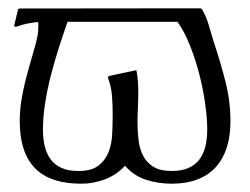

<svg xmlns="http://www.w3.org/2000/svg" viewBox="-20 -440 605 465"><path d="M464.4 -419.9Q467.8 -419.9 470.2 -416Q481 -396.5 486.8 -375.2Q492.7 -354 499.5 -333Q514.6 -287.1 526.4 -241Q538.1 -194.8 538.1 -146Q538.1 -110.8 529.3 -83Q520.5 -55.2 502.9 -35.6Q485.4 -16.1 458.5 -5.6Q431.6 4.9 395.5 4.9Q363.8 4.9 334.2 -4.4Q304.7 -13.7 282.7 -38.6Q262.7 -16.6 234.6 -5.9Q206.5 4.9 177.2 4.9Q101.1 4.9 64.5 -33Q27.8 -70.8 27.8 -146.5Q27.8 -170.9 31.5 -194.8Q35.2 -218.8 41 -242.2Q46.9 -265.6 53.7 -288.8Q60.5 -312 66.9 -335.4Q69.3 -344.7 71 -354.2Q72.8 -363.8 72.8 -373.5Q72.8 -377 72.8 -380.1Q72.8 -383.3 72.3 -386.7Q43.9 -384.3 18.6 -375L15.1 -375.5L14.6 -378.9L23.9 -418L27.8 -419.4ZM481.9 -126.5Q481.9 -153.3 476.8 -189.5Q471.7 -225.6 462.2 -262.2Q452.6 -298.8 439.2 -332Q425.8 -365.2 409.7 -387.2H143.6Q133.3 -357.9 122.8 -325.2Q112.3 -292.5 103.5 -258.5Q94.7 -224.6 89.4 -190.7Q84 -156.7 84 -126Q84 -104 88.4 -85.7Q92.8 -67.4 102.8 -54Q112.8 -40.5 129.2 -33.2Q145.5 -25.9 169.9 -25.9Q201.2 -25.9 218 -38.6Q234.9 -51.3 242.7 -71Q250.5 -90.8 251.7 -115.2Q252.9 -139.6 252.9 -163.1Q252.9 -185.5 251.2 -208Q249.5 -230.5 241.2 -252L242.2 -254.4L243.7 -255.9L309.6 -270L310.5 -269Q313 -256.3 314 -242.9Q314.9 -229.5 314.9 -216.3Q314.9 -197.8 314 -179.4Q313 -161.1 313 -142.6Q313 -120.6 315.7 -99.6Q318.4 -78.6 326.9 -62.3Q335.4 -45.9 351.8 -35.9Q368.2 -25.9 395.5 -25.9Q419.9 -25.9 436.5 -33.2Q453.1 -40.5 463.1 -54Q473.1 -67.4 477.5 -85.9Q481.9 -104.5 481.9 -126.5Z"/></svg>

Font: CAT Linz
Style: Regular
Weight: 400
Designer: Peter Wiegel
Foundry: Peter Wiegel
Version: Version 1.08